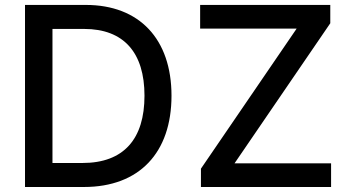

<svg xmlns="http://www.w3.org/2000/svg" viewBox="-20 -747 1400 767"><path d="M315.3 0C536.9 0 665.1 -137.4 665.1 -364.7C665.1 -590.9 536.9 -727.3 322.8 -727.3H79.9V0ZM189.6 -95.9V-631.4H316.1C475.1 -631.4 557.2 -536.2 557.2 -364.7C557.2 -192.5 475.1 -95.9 309.3 -95.9ZM779.5 -632.8H1165.1L782.7 -73.2V0H1302.6V-94.5H916.9L1299.4 -654.1V-727.3H779.5Z"/></svg>

Font: Magic Ui Pro Medium
Style: Regular
Weight: 500
Designer: Stefan Endress, Andreas Faust
Version: Version 1.000;FEAKit 1.0